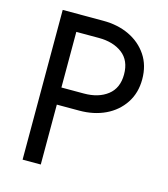

<svg xmlns="http://www.w3.org/2000/svg" viewBox="-106 -783 759 867"><g transform="rotate(15 274.0 -350.0)"><path d="M80 0V-700H270Q338 -700 391.5 -674.5Q445 -649 476.5 -602Q508 -555 508 -490Q508 -426 476.5 -378.5Q445 -331 391.5 -305.5Q338 -280 270 -280H165V0ZM165 -360H270Q338 -360 380.5 -393Q423 -426 423 -490Q423 -555 380.5 -587.5Q338 -620 270 -620H165Z"/></g></svg>

Font: Jost
Style: Regular
Weight: 400
Version: Version 3.710